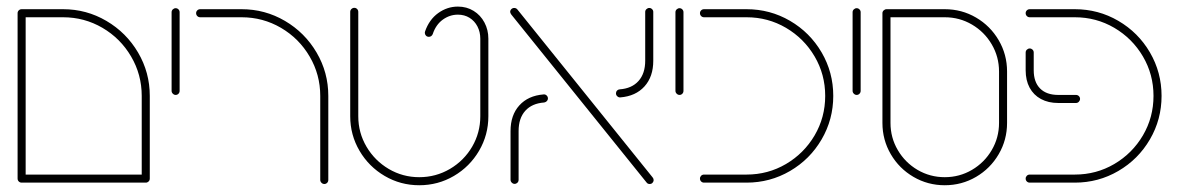

<svg xmlns="http://www.w3.org/2000/svg" viewBox="-20 -546 3518 574"><path d="M32.6 -506.7H56.7V-12.2H32.6ZM427.8 -12.2H403.7V-259.3Q403.7 -323 372 -377Q340.4 -431.1 286.3 -462.8Q232.2 -494.4 168.5 -494.4H44.8Q39.6 -494.4 36.1 -498Q32.6 -501.5 32.6 -506.7Q32.6 -511.5 36.1 -515Q39.6 -518.5 44.8 -518.5H168.5Q238.5 -518.5 298.1 -483.5Q357.8 -448.5 392.8 -388.9Q427.8 -329.3 427.8 -259.3ZM32.6 -12.2Q32.6 -17 36.1 -20.6Q39.6 -24.1 44.8 -24.1H415.9Q420.7 -24.1 424.3 -20.6Q427.8 -17 427.8 -12.2Q427.8 -7 424.3 -3.5Q420.7 0 415.9 0H44.8Q39.6 0 36.1 -3.5Q32.6 -7 32.6 -12.2Z M493 -274.4V-509.6Q493 -514.4 496.7 -518Q500.4 -521.5 505.2 -521.5Q510 -521.5 513.5 -518Q517 -514.4 517 -509.6V-274.4Q517 -269.3 513.5 -265.7Q510 -262.2 505.2 -262.2Q500.4 -262.2 496.7 -265.9Q493 -269.6 493 -274.4Z M949.6 4.1Q944.8 4.1 941.1 0.4Q937.4 -3.3 937.4 -8.1V-259.3Q937.4 -323 905.7 -377Q874.1 -431.1 820 -462.8Q765.9 -494.4 702.2 -494.4H578.5Q573.3 -494.4 569.8 -498Q566.3 -501.5 566.3 -506.7Q566.3 -511.5 569.8 -515Q573.3 -518.5 578.5 -518.5H702.2Q772.2 -518.5 831.9 -483.5Q891.5 -448.5 926.5 -388.9Q961.5 -329.3 961.5 -259.3V-8.1Q961.5 -3 958 0.6Q954.4 4.1 949.6 4.1Z M1027 -198.5V-510.4Q1027 -515.6 1030.7 -519.1Q1034.4 -522.6 1039.3 -522.6Q1044.1 -522.6 1047.6 -519.1Q1051.1 -515.6 1051.1 -510.4V-198.5Q1051.1 -149.3 1075.7 -107.4Q1100.4 -65.6 1142.2 -40.9Q1184.1 -16.3 1233.3 -16.3Q1283 -16.3 1325 -40.9Q1367 -65.6 1391.5 -107.4Q1415.9 -149.3 1415.9 -198.5V-430.4Q1415.9 -450.4 1407.4 -466.9Q1398.9 -483.3 1383.7 -492.8Q1368.5 -502.2 1348.9 -502.2Q1324.4 -502.2 1303.7 -487.2Q1283 -472.2 1273.7 -444.1Q1272.2 -440.4 1269.1 -438.1Q1265.9 -435.9 1262.2 -435.9Q1256.7 -435.9 1253.3 -439.6Q1250 -443.3 1250 -448.1Q1250 -449.6 1250.7 -451.9Q1263 -487.4 1290 -506.9Q1317 -526.3 1348.9 -526.3Q1375.2 -526.3 1395.9 -513.5Q1416.7 -500.7 1428.3 -478.7Q1440 -456.7 1440 -430.4V-198.5Q1440 -142.6 1412.2 -95.2Q1384.4 -47.8 1337 -20Q1289.6 7.8 1233.3 7.8Q1177.4 7.8 1130 -20Q1082.6 -47.8 1054.8 -95.2Q1027 -142.6 1027 -198.5Z M1913 -0.4 1508.5 -502.6Q1505.2 -507.4 1505.2 -510.4Q1505.2 -515.2 1508.7 -518.7Q1512.2 -522.2 1517.4 -522.2Q1523 -522.2 1526.7 -517.8L1931.1 -15.6Q1934.1 -11.9 1934.1 -7.8Q1934.1 -3 1930.7 0.6Q1927.4 4.1 1922.2 4.1Q1916.3 4.1 1913 -0.4ZM1506.3 -8.5V-154.1Q1506.3 -201.9 1532.6 -230.9Q1558.9 -260 1604.8 -263.7Q1610 -264.4 1614.1 -260.7Q1618.1 -257 1618.1 -251.5Q1618.1 -247 1614.8 -243.7Q1611.5 -240.4 1607 -239.6Q1570.4 -237 1550.4 -214.8Q1530.4 -192.6 1530.4 -154.1V-8.5Q1530.4 -3.3 1526.9 0.2Q1523.3 3.7 1518.5 3.7Q1513.7 3.7 1510 0Q1506.3 -3.7 1506.3 -8.5ZM1821.5 -267Q1821.5 -271.9 1824.6 -275.2Q1827.8 -278.5 1832.6 -278.9Q1868.9 -281.5 1888.9 -303.9Q1908.9 -326.3 1908.9 -364.4V-510.4Q1908.9 -515.2 1912.6 -518.7Q1916.3 -522.2 1921.1 -522.2Q1925.9 -522.2 1929.4 -518.7Q1933 -515.2 1933 -510.4V-364.4Q1933 -316.7 1906.7 -287.6Q1880.4 -258.5 1834.4 -254.8Q1829.6 -254.4 1825.6 -258Q1821.5 -261.5 1821.5 -267Z M1999.3 -274.4V-509.6Q1999.3 -514.4 2003 -518Q2006.7 -521.5 2011.5 -521.5Q2016.3 -521.5 2019.8 -518Q2023.3 -514.4 2023.3 -509.6V-274.4Q2023.3 -269.3 2019.8 -265.7Q2016.3 -262.2 2011.5 -262.2Q2006.7 -262.2 2003 -265.9Q1999.3 -269.6 1999.3 -274.4Z M2072.6 -12.2Q2072.6 -17 2076.1 -20.6Q2079.6 -24.1 2084.8 -24.1H2211.9Q2275.9 -24.1 2329.8 -55.7Q2383.7 -87.4 2415.4 -141.3Q2447 -195.2 2447 -259.3Q2447 -323.3 2415.4 -377.2Q2383.7 -431.1 2329.8 -462.8Q2275.9 -494.4 2211.9 -494.4H2084.8Q2079.6 -494.4 2076.1 -498Q2072.6 -501.5 2072.6 -506.7Q2072.6 -511.5 2076.1 -515Q2079.6 -518.5 2084.8 -518.5H2211.9Q2282.2 -518.5 2341.9 -483.7Q2401.5 -448.9 2436.3 -389.3Q2471.1 -329.6 2471.1 -259.3Q2471.1 -188.9 2436.3 -129.3Q2401.5 -69.6 2341.9 -34.8Q2282.2 0 2211.9 0H2084.8Q2079.6 0 2076.1 -3.5Q2072.6 -7 2072.6 -12.2Z M2528.9 -274.4V-509.6Q2528.9 -514.4 2532.6 -518Q2536.3 -521.5 2541.1 -521.5Q2545.9 -521.5 2549.4 -518Q2553 -514.4 2553 -509.6V-274.4Q2553 -269.3 2549.4 -265.7Q2545.9 -262.2 2541.1 -262.2Q2536.3 -262.2 2532.6 -265.9Q2528.9 -269.6 2528.9 -274.4Z M2618.1 -178.5V-506.7Q2618.1 -511.5 2621.9 -515Q2625.6 -518.5 2630.4 -518.5H2804.4Q2855.2 -518.5 2898 -493.5Q2940.7 -468.5 2965.7 -425.7Q2990.7 -383 2990.7 -332.2V-178.5Q2990.7 -127.8 2965.7 -85Q2940.7 -42.2 2898 -17.2Q2855.2 7.8 2804.4 7.8Q2753.7 7.8 2710.9 -17.2Q2668.1 -42.2 2643.1 -85Q2618.1 -127.8 2618.1 -178.5ZM2804.4 -16.3Q2848.5 -16.3 2885.7 -38.1Q2923 -60 2944.8 -97.2Q2966.7 -134.4 2966.7 -178.5V-332.2Q2966.7 -376.3 2944.8 -413.5Q2923 -450.7 2885.7 -472.6Q2848.5 -494.4 2804.4 -494.4H2642.2V-178.5Q2642.2 -134.4 2664.1 -97.2Q2685.9 -60 2723.1 -38.1Q2760.4 -16.3 2804.4 -16.3Z M3046.3 -12.2Q3046.3 -17 3049.8 -20.6Q3053.3 -24.1 3058.5 -24.1H3193.3Q3257.4 -24.1 3311.3 -55.7Q3365.2 -87.4 3396.9 -141.3Q3428.5 -195.2 3428.5 -259.3Q3428.5 -323.3 3396.9 -377.2Q3365.2 -431.1 3311.3 -462.8Q3257.4 -494.4 3193.3 -494.4H3058.5Q3053.3 -494.4 3049.8 -498Q3046.3 -501.5 3046.3 -506.7Q3046.3 -511.5 3049.8 -515Q3053.3 -518.5 3058.5 -518.5H3193.3Q3263.7 -518.5 3323.3 -483.7Q3383 -448.9 3417.8 -389.3Q3452.6 -329.6 3452.6 -259.3Q3452.6 -188.9 3417.8 -129.3Q3383 -69.6 3323.3 -34.8Q3263.7 0 3193.3 0H3058.5Q3053.3 0 3049.8 -3.5Q3046.3 -7 3046.3 -12.2ZM3046.3 -335.9V-388.9Q3046.3 -394.1 3050 -397.6Q3053.7 -401.1 3058.5 -401.1Q3063.3 -401.1 3066.9 -397.6Q3070.4 -394.1 3070.4 -388.9V-335.9Q3070.4 -300.7 3089.4 -281.5Q3108.5 -262.2 3143.7 -262.2H3196.7Q3201.9 -262.2 3205.4 -258.7Q3208.9 -255.2 3208.9 -250.4Q3208.9 -245.6 3205.4 -241.9Q3201.9 -238.1 3196.7 -238.1H3143.7Q3114.1 -238.1 3092 -250Q3070 -261.9 3058.1 -283.9Q3046.3 -305.9 3046.3 -335.9Z"/></svg>

Font: 26F Galaxy Hebrew Thin
Style: Regular
Weight: 100
Designer: C₂₉H₂₅N₃O₅
Version: Version 1.000